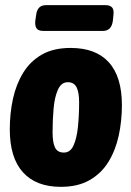

<svg xmlns="http://www.w3.org/2000/svg" viewBox="-20 -717 510 745"><path d="M216 8Q120 8 69 -48.5Q18 -105 18 -215Q18 -278 30.5 -334.5Q43 -391 70.5 -435.5Q98 -480 143 -505.5Q188 -531 254 -531Q352 -531 402.5 -475Q453 -419 453 -309Q453 -247 440.5 -190Q428 -133 400.5 -88.5Q373 -44 327.5 -18Q282 8 216 8ZM228 -125Q253 -125 265.5 -153Q278 -181 282.5 -225.5Q287 -270 287 -320Q287 -359 277 -378.5Q267 -398 243 -398Q218 -398 205 -369.5Q192 -341 188 -296.5Q184 -252 184 -204Q184 -164 193.5 -144.5Q203 -125 228 -125ZM148 -597Q128 -597 121.5 -607.5Q115 -618 117 -637L120 -657Q124 -697 158 -697H389Q407 -697 415 -688Q423 -679 420 -657L418 -637Q413 -597 379 -597Z"/></svg>

Font: Asap Condensed Condensed ExtraBold
Style: Italic
Weight: 800
Width: 3
Italic angle: -6°
Designer: Pablo Cosgaya
Foundry: Omnibus-Type
Version: Version 3.001; ttfautohint (v1.8.4.7-5d5b)